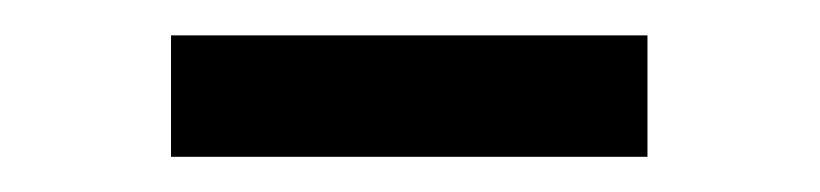

<svg xmlns="http://www.w3.org/2000/svg" viewBox="-20 -639 461 108"><path d="M76.2 -550.8V-619.1H344.2V-550.8Z"/></svg>

Font: Teko
Style: Regular
Weight: 400
Designer: Manushi Parikh, Jonny Pinhorn
Foundry: Indian Type Foundry
Version: Version 2.000;PS 1.0;hotconv 1.0.79;makeotf.lib2.5.61930